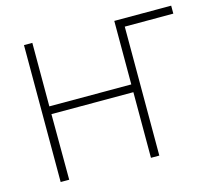

<svg xmlns="http://www.w3.org/2000/svg" viewBox="-101 -830 1073 955"><g transform="rotate(-15 435.5 -352.5)"><path d="M98 0V-705H141V-378H563V-705H856V-664H606V0H563V-338H141L142 0Z"/></g></svg>

Font: Nunito Sans 10pt SemiCondensed ExtraLight
Style: Regular
Weight: 250
Width: 4
Designer: Vernon Adams
Foundry: Vernon Adams
Version: Version 3.101;gftools[0.9.27]